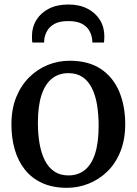

<svg xmlns="http://www.w3.org/2000/svg" viewBox="-20 -844 622 874"><path d="M32 -277.5Q32 -348 54 -402Q76 -456 113.8 -493Q151.5 -530 198.8 -548.8Q246 -567.5 296.5 -567.5Q383.5 -567.5 439.5 -529.8Q495.5 -492 522.8 -426.8Q550 -361.5 550 -279Q550 -208.5 528 -154Q506 -99.5 468.2 -63Q430.5 -26.5 383 -7.8Q335.5 11 285 11Q220 11 172.2 -10.8Q124.5 -32.5 93.5 -71.5Q62.5 -110.5 47.2 -163Q32 -215.5 32 -277.5ZM292 -45.5Q335.5 -45.5 366.2 -70.2Q397 -95 413 -145.2Q429 -195.5 429 -271Q429 -322.5 421.8 -366.5Q414.5 -410.5 398.2 -443Q382 -475.5 355.8 -493.2Q329.5 -511 291.5 -511Q247.5 -511 216.5 -486.2Q185.5 -461.5 169 -411.5Q152.5 -361.5 152.5 -285.5Q152.5 -233.5 160.2 -189.5Q168 -145.5 184.5 -113.2Q201 -81 227.5 -63.2Q254 -45.5 292 -45.5ZM291 -823.5Q341.5 -823.5 378.2 -804.5Q415 -785.5 435 -753Q455 -720.5 455 -679Q455 -672.5 454.5 -664.5Q454 -656.5 453.5 -650.5H400.5Q400.5 -653.5 400.2 -658Q400 -662.5 399 -668Q396.5 -687 385.8 -705.5Q375 -724 352.5 -736Q330 -748 291 -748Q251.5 -748 229 -735.8Q206.5 -723.5 195.8 -705.2Q185 -687 182 -668Q181.5 -662.5 181.2 -658Q181 -653.5 181 -650.5H127.5Q126 -656.5 125.8 -664.5Q125.5 -672.5 125.5 -679.5Q125.5 -720.5 145.5 -753Q165.5 -785.5 202.5 -804.5Q239.5 -823.5 291 -823.5Z"/></svg>

Font: Merriweather 24pt Medium
Style: Regular
Weight: 500
Designer: Eben Sorkin
Foundry: Eben Sorkin
Version: Version 2.100